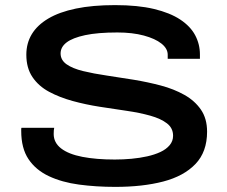

<svg xmlns="http://www.w3.org/2000/svg" viewBox="-20 -719 888 751"><path d="M431 12Q356 12 289 3Q222 -6 171 -30Q120 -54 91.5 -96.5Q63 -139 63 -207Q63 -210 63 -213.5Q63 -217 64 -219H192Q191 -215 190.5 -209Q190 -203 190 -195Q190 -161 219 -138.5Q248 -116 302 -105.5Q356 -95 429 -95Q462 -95 494.5 -98Q527 -101 556 -107.5Q585 -114 607.5 -124.5Q630 -135 643.5 -151Q657 -167 657 -188Q657 -218 633 -236.5Q609 -255 568 -266.5Q527 -278 475.5 -285.5Q424 -293 369.5 -301.5Q315 -310 264 -324Q213 -338 172 -360Q131 -382 107 -417.5Q83 -453 83 -505Q83 -550 104.5 -585.5Q126 -621 169 -646.5Q212 -672 277 -685.5Q342 -699 430 -699Q519 -699 582 -684Q645 -669 685 -642.5Q725 -616 743.5 -581Q762 -546 762 -506V-489H636V-505Q636 -529 611.5 -548.5Q587 -568 542.5 -580Q498 -592 439 -592Q362 -592 313 -581.5Q264 -571 240.5 -553Q217 -535 217 -510Q217 -484 240.5 -467.5Q264 -451 305 -441Q346 -431 397.5 -423.5Q449 -416 503.5 -407Q558 -398 609 -384.5Q660 -371 701 -348Q742 -325 766 -290Q790 -255 790 -204Q790 -125 744.5 -77.5Q699 -30 618.5 -9Q538 12 431 12Z"/></svg>

Font: Archivo Expanded Medium
Style: Regular
Weight: 500
Width: 7
Designer: Hector Gatti
Foundry: Omnibus-Type
Version: Version 2.001